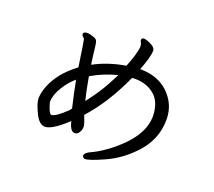

<svg xmlns="http://www.w3.org/2000/svg" viewBox="-130 -922 1260 1133"><g transform="rotate(20 500.0 -355.5)"><path d="M230 -139Q258 -139 322 -202L333 -216Q310 -313 297 -384Q259 -353 228 -302.5Q197 -252 197 -209Q197 -204 203 -186Q218 -139 230 -139ZM391 -284Q451 -362 485 -424.5Q519 -487 522 -495Q434 -472 361 -429Q379 -329 391 -284ZM506 38Q494 38 489 24Q489 4 526.5 -12.5Q564 -29 613 -64Q662 -99 704 -142Q795 -236 797 -331Q797 -421 747.5 -464.5Q698 -508 620 -508L604 -507Q524 -329 413 -205Q417 -194 425.5 -172.5Q434 -151 434 -135Q434 -118 423.5 -101.5Q413 -85 398 -85Q382 -85 372 -99Q362 -113 354 -145Q263 -60 218 -60Q182 -60 154 -118Q126 -176 126 -208Q131 -289 195 -372Q230 -416 285 -457Q261 -621 258.5 -625.5Q256 -630 248.5 -636.5Q241 -643 241 -654Q246 -666 265 -666Q281 -666 303 -658Q324 -652 329 -640.5Q334 -629 336 -607Q338 -585 342.5 -553Q347 -521 350 -497Q438 -545 548 -563Q581 -644 587 -694Q587 -712 581.5 -720.5Q576 -729 576 -735Q576 -749 592 -749Q602 -749 622 -741Q666 -723 666 -700Q666 -661 631 -572Q776 -572 846 -463Q879 -412 879 -343Q879 -214 782 -116Q712 -43 622.5 -2.5Q533 38 506 38Z"/></g></svg>

Font: LXGW WenKai Lite Medium
Style: Regular
Weight: 500
Designer: LXGW / Fontworks Inc.
Foundry: LXGW / Fontworks Inc.
Version: Version 1.511; March 25, 2025